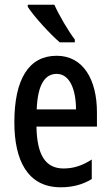

<svg xmlns="http://www.w3.org/2000/svg" viewBox="-20 -786 470 816"><path d="M211 -766H98V-757C124 -716 195 -639 234 -606H298V-618C271 -653 231 -721 211 -766ZM221 -549C102 -549 41 -449 41 -266C41 -105 97 10 238 10C287 10 331 -1 370 -25V-108C328 -81 291 -70 250 -70C173 -70 137 -128 135 -248H392V-309C392 -447 334 -549 221 -549ZM221 -472C276 -472 303 -406 303 -321H136C140 -425 170 -472 221 -472Z"/></svg>

Font: Noto Sans Arabic ExtCond Med
Style: Regular
Weight: 500
Width: 2
Designer: Monotype Design Team, Nadine Chahine, Nizar Qandah and Khaled Hosny
Foundry: Monotype Imaging Inc.
Version: Version 2.012